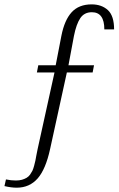

<svg xmlns="http://www.w3.org/2000/svg" viewBox="-32 -746 539 873"><path d="M247.1 -583 221.2 -449.2H142.1L135.7 -416.5H215.8L139.2 -68.8Q135.3 -51.3 133.8 -42Q129.9 -21 128.9 -15.6Q127 -6.8 123 8.3Q119.6 21 115.2 30.8Q112.3 36.6 104.5 48.3Q98.6 56.6 88.9 62.5Q79.6 67.9 67.9 71.3Q56.2 74.7 39.6 74.7Q18.1 74.7 -4.9 69.8L-11.7 100.1Q18.6 107.4 43.9 107.4Q102.5 107.4 139.6 64.9Q175.8 23.4 195.8 -68.4L272 -416.5H389.2L395.5 -449.2H279.3L304.2 -582.5Q314.9 -636.7 333.5 -664.1Q351.6 -690.4 385.7 -690.4Q442.4 -690.4 442.4 -612.3H486.8Q486.8 -673.3 459 -699.7Q430.2 -726.1 384.8 -726.1Q326.7 -726.1 293.9 -690.4Q261.2 -654.8 247.1 -583Z"/></svg>

Font: My Font
Style: ExtraLight
Weight: 500
Designer: Vernon Adams
Foundry: newtypography
Version: Version 0.001